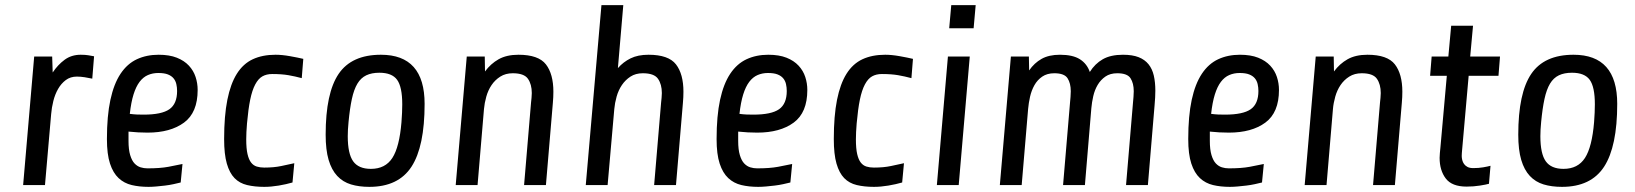

<svg xmlns="http://www.w3.org/2000/svg" viewBox="-20 -720 6363 747"><path d="M339 -414Q326 -417 309.5 -419.5Q293 -422 279 -422Q254 -422 236 -408.5Q218 -395 206 -374Q194 -353 187.5 -327Q181 -301 179 -276L155 0H70L113 -500H183L185 -438Q205 -468 231.5 -487.5Q258 -507 294 -507Q312 -507 323.5 -505Q335 -503 346 -501Z M749 -370Q749 -282 696 -243Q643 -204 554 -204Q534 -204 517.5 -205Q501 -206 480 -208V-172Q480 -138 486.5 -116.5Q493 -95 503.5 -84Q514 -73 527 -69Q540 -65 554 -65Q603 -65 635 -71Q667 -77 690 -82L683 -10Q671 -7 655 -3.5Q639 0 622 2Q605 4 588.5 5.5Q572 7 558 7Q522 7 492.5 0Q463 -7 441.5 -27Q420 -47 408 -83.5Q396 -120 396 -179Q396 -269 409.5 -331.5Q423 -394 449 -433Q475 -472 512.5 -489.5Q550 -507 597 -507Q639 -507 668 -495.5Q697 -484 715 -464.5Q733 -445 741 -420.5Q749 -396 749 -370ZM596 -436Q574 -436 555.5 -428Q537 -420 523 -401.5Q509 -383 499.5 -352.5Q490 -322 485 -277Q500 -275 512.5 -274.5Q525 -274 539 -274Q609 -274 639 -295Q669 -316 669 -366Q669 -380 666 -393Q663 -406 655 -415.5Q647 -425 633 -430.5Q619 -436 596 -436Z M1118 -10Q1094 -3 1064.5 2Q1035 7 1008 7Q971 7 941.5 0Q912 -7 892.5 -27Q873 -47 862.5 -83.5Q852 -120 852 -179Q852 -269 864.5 -331.5Q877 -394 901.5 -433Q926 -472 963.5 -489.5Q1001 -507 1052 -507Q1077 -507 1108 -501.5Q1139 -496 1160 -491L1154 -416Q1128 -423 1102 -427.5Q1076 -432 1039 -432Q1017 -432 1001 -423Q985 -414 973 -391.5Q961 -369 953.5 -332.5Q946 -296 941 -240Q938 -204 938 -178Q938 -142 943 -120.5Q948 -99 957 -87.5Q966 -76 979 -72Q992 -68 1008 -68Q1046 -68 1074 -74Q1102 -80 1125 -85Z M1632 -316Q1632 -150 1581 -71.5Q1530 7 1417 7Q1377 7 1345.5 -2.5Q1314 -12 1292 -35.5Q1270 -59 1258.5 -98Q1247 -137 1247 -196Q1247 -358 1297.5 -432.5Q1348 -507 1462 -507Q1632 -507 1632 -316ZM1542 -245Q1545 -284 1545 -314Q1545 -382 1525 -409.5Q1505 -437 1456 -437Q1426 -437 1405 -427Q1384 -417 1370.5 -394.5Q1357 -372 1349 -335Q1341 -298 1336 -245Q1333 -215 1333 -190Q1333 -122 1354 -92.5Q1375 -63 1423 -63Q1479 -63 1506.5 -105.5Q1534 -148 1542 -245Z M1753 0 1796 -500H1866L1867 -442Q1889 -472 1920 -489.5Q1951 -507 1997 -507Q2075 -507 2104 -469.5Q2133 -432 2133 -363Q2133 -353 2132.5 -342Q2132 -331 2131 -320L2104 0H2019L2046 -320Q2047 -328 2048 -339.5Q2049 -351 2049 -358Q2049 -392 2034 -413.5Q2019 -435 1975 -435Q1947 -435 1926.5 -422Q1906 -409 1892.5 -389Q1879 -369 1872 -344Q1865 -319 1863 -296L1838 0Z M2259 0 2320 -700H2405L2384 -455Q2405 -479 2433.5 -493Q2462 -507 2503 -507Q2581 -507 2610 -469.5Q2639 -432 2639 -363Q2639 -353 2638.5 -342Q2638 -331 2637 -320L2610 0H2525L2552 -320Q2553 -328 2554 -339.5Q2555 -351 2555 -358Q2555 -392 2540 -413.5Q2525 -435 2481 -435Q2453 -435 2433 -422Q2413 -409 2399.5 -389Q2386 -369 2379 -344Q2372 -319 2370 -296L2344 0Z M3121 -370Q3121 -282 3068 -243Q3015 -204 2926 -204Q2906 -204 2889.5 -205Q2873 -206 2852 -208V-172Q2852 -138 2858.5 -116.5Q2865 -95 2875.5 -84Q2886 -73 2899 -69Q2912 -65 2926 -65Q2975 -65 3007 -71Q3039 -77 3062 -82L3055 -10Q3043 -7 3027 -3.5Q3011 0 2994 2Q2977 4 2960.5 5.5Q2944 7 2930 7Q2894 7 2864.5 0Q2835 -7 2813.5 -27Q2792 -47 2780 -83.5Q2768 -120 2768 -179Q2768 -269 2781.5 -331.5Q2795 -394 2821 -433Q2847 -472 2884.5 -489.5Q2922 -507 2969 -507Q3011 -507 3040 -495.5Q3069 -484 3087 -464.5Q3105 -445 3113 -420.5Q3121 -396 3121 -370ZM2968 -436Q2946 -436 2927.5 -428Q2909 -420 2895 -401.5Q2881 -383 2871.5 -352.5Q2862 -322 2857 -277Q2872 -275 2884.5 -274.5Q2897 -274 2911 -274Q2981 -274 3011 -295Q3041 -316 3041 -366Q3041 -380 3038 -393Q3035 -406 3027 -415.5Q3019 -425 3005 -430.5Q2991 -436 2968 -436Z M3490 -10Q3466 -3 3436.5 2Q3407 7 3380 7Q3343 7 3313.5 0Q3284 -7 3264.5 -27Q3245 -47 3234.5 -83.5Q3224 -120 3224 -179Q3224 -269 3236.5 -331.5Q3249 -394 3273.5 -433Q3298 -472 3335.5 -489.5Q3373 -507 3424 -507Q3449 -507 3480 -501.5Q3511 -496 3532 -491L3526 -416Q3500 -423 3474 -427.5Q3448 -432 3411 -432Q3389 -432 3373 -423Q3357 -414 3345 -391.5Q3333 -369 3325.5 -332.5Q3318 -296 3313 -240Q3310 -204 3310 -178Q3310 -142 3315 -120.5Q3320 -99 3329 -87.5Q3338 -76 3351 -72Q3364 -68 3380 -68Q3418 -68 3446 -74Q3474 -80 3497 -85Z M3673 -610 3681 -700H3776L3768 -610ZM3625 0 3668 -500H3753L3710 0Z M3870 0 3913 -500H3983L3984 -446Q4004 -475 4032.5 -491Q4061 -507 4104 -507Q4154 -507 4181.5 -489.5Q4209 -472 4220 -440Q4240 -472 4270.5 -489.5Q4301 -507 4349 -507Q4386 -507 4410 -497.5Q4434 -488 4448.5 -470Q4463 -452 4469 -426Q4475 -400 4475 -367Q4475 -343 4472 -310L4446 0H4361L4388 -320Q4389 -329 4390 -343Q4391 -357 4391 -365Q4391 -396 4378.5 -415.5Q4366 -435 4327 -435Q4299 -435 4280.5 -422Q4262 -409 4250.5 -389.5Q4239 -370 4233.5 -346Q4228 -322 4226 -299L4201 0H4116L4143 -320Q4144 -329 4145 -343Q4146 -357 4146 -365Q4146 -396 4133.5 -415.5Q4121 -435 4082 -435Q4054 -435 4035 -422Q4016 -409 4004.5 -388.5Q3993 -368 3987.5 -343.5Q3982 -319 3980 -296L3955 0Z M4956 -370Q4956 -282 4903 -243Q4850 -204 4761 -204Q4741 -204 4724.5 -205Q4708 -206 4687 -208V-172Q4687 -138 4693.5 -116.5Q4700 -95 4710.5 -84Q4721 -73 4734 -69Q4747 -65 4761 -65Q4810 -65 4842 -71Q4874 -77 4897 -82L4890 -10Q4878 -7 4862 -3.5Q4846 0 4829 2Q4812 4 4795.5 5.5Q4779 7 4765 7Q4729 7 4699.5 0Q4670 -7 4648.5 -27Q4627 -47 4615 -83.5Q4603 -120 4603 -179Q4603 -269 4616.5 -331.5Q4630 -394 4656 -433Q4682 -472 4719.5 -489.5Q4757 -507 4804 -507Q4846 -507 4875 -495.5Q4904 -484 4922 -464.5Q4940 -445 4948 -420.5Q4956 -396 4956 -370ZM4803 -436Q4781 -436 4762.5 -428Q4744 -420 4730 -401.5Q4716 -383 4706.5 -352.5Q4697 -322 4692 -277Q4707 -275 4719.5 -274.5Q4732 -274 4746 -274Q4816 -274 4846 -295Q4876 -316 4876 -366Q4876 -380 4873 -393Q4870 -406 4862 -415.5Q4854 -425 4840 -430.5Q4826 -436 4803 -436Z M5056 0 5099 -500H5169L5170 -442Q5192 -472 5223 -489.5Q5254 -507 5300 -507Q5378 -507 5407 -469.5Q5436 -432 5436 -363Q5436 -353 5435.5 -342Q5435 -331 5434 -320L5407 0H5322L5349 -320Q5350 -328 5351 -339.5Q5352 -351 5352 -358Q5352 -392 5337 -413.5Q5322 -435 5278 -435Q5250 -435 5229.5 -422Q5209 -409 5195.5 -389Q5182 -369 5175 -344Q5168 -319 5166 -296L5141 0Z M5694 -425 5669 -142Q5668 -134 5667.5 -124.5Q5667 -115 5667 -113Q5667 -106 5669 -97.5Q5671 -89 5676 -82Q5681 -75 5689.5 -70.5Q5698 -66 5712 -66Q5733 -66 5750.5 -69Q5768 -72 5779 -75L5773 -5Q5763 -2 5738 2Q5713 6 5686 6Q5629 6 5605 -25.5Q5581 -57 5581 -106Q5581 -113 5582 -124.5Q5583 -136 5584 -145L5609 -425H5544L5550 -500H5615L5626 -620H5711L5700 -500H5816L5810 -425Z M6272 -316Q6272 -150 6221 -71.5Q6170 7 6057 7Q6017 7 5985.5 -2.5Q5954 -12 5932 -35.5Q5910 -59 5898.5 -98Q5887 -137 5887 -196Q5887 -358 5937.5 -432.5Q5988 -507 6102 -507Q6272 -507 6272 -316ZM6182 -245Q6185 -284 6185 -314Q6185 -382 6165 -409.5Q6145 -437 6096 -437Q6066 -437 6045 -427Q6024 -417 6010.5 -394.5Q5997 -372 5989 -335Q5981 -298 5976 -245Q5973 -215 5973 -190Q5973 -122 5994 -92.5Q6015 -63 6063 -63Q6119 -63 6146.5 -105.5Q6174 -148 6182 -245Z"/></svg>

Font: Share
Style: Italic
Weight: 400
Version: Version 1.002